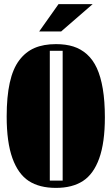

<svg xmlns="http://www.w3.org/2000/svg" viewBox="-20 -894 538 926"><path d="M250 12.2Q169.9 12.2 118.7 -21.2Q67.4 -54.7 39.8 -131.3Q12.2 -208 12.2 -332Q12.2 -427.7 27.1 -495.1Q42 -562.5 72.8 -603.3Q103.5 -644 146.7 -662.6Q189.9 -681.2 250 -681.2Q297.4 -681.2 333.7 -669.7Q370.1 -658.2 399.2 -632.3Q428.2 -606.4 447 -565.7Q465.8 -524.9 475.8 -465.6Q485.8 -406.2 485.8 -328.1Q485.8 -206.1 458.5 -130.1Q431.2 -54.2 379.9 -21Q328.6 12.2 250 12.2ZM220.2 -22.9H282.2V-648.9H220.2ZM168.9 -742.2 262.2 -874H426.8L274.9 -742.2Z"/></svg>

Font: Lletraferida
Style: Heavy
Weight: 900
Designer: Josep Patau Bellart
Foundry: Josep Patau Bellart
Version: Version 1.000